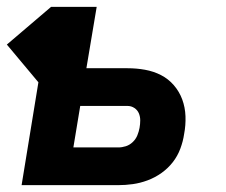

<svg xmlns="http://www.w3.org/2000/svg" viewBox="-40 -540 660 560"><path d="M23 0 72 -300 -20 -410 109 -520H242L212 -341H332Q358 -341 383 -336.5Q408 -332 429.5 -321Q451 -310 467 -291.5Q483 -273 491.5 -250Q500 -227 501 -201Q502 -175 497 -149Q494 -128 486 -106.5Q478 -85 464 -67Q450 -49 431 -35.5Q412 -22 390.5 -14Q369 -6 347.5 -3Q326 0 305 0ZM305 -110Q316 -110 327 -113.5Q338 -117 347 -125.5Q356 -134 360.5 -145Q365 -156 367 -167Q369 -178 369 -189Q369 -200 365 -209.5Q361 -219 352 -225Q343 -231 332 -231H194L174 -110Z"/></svg>

Font: Iosevka SS04 XBd Ex Obl
Style: Regular
Weight: 800
Width: 7
Italic angle: -9°
Monospace: yes
Designer: Belleve Invis
Foundry: Belleve Invis
Version: Version 19.0.0; ttfautohint (v1.8.4)